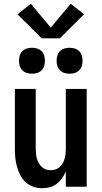

<svg xmlns="http://www.w3.org/2000/svg" viewBox="-20 -993 540 1021"><path d="M204 8Q180 8 157 0Q134 -8 116.5 -24Q99 -40 88 -61.5Q77 -83 70.5 -106Q64 -129 61.5 -152.5Q59 -176 59 -200V-520H170V-200Q170 -187 171.5 -174Q173 -161 176.5 -148.5Q180 -136 186.5 -125Q193 -114 202.5 -105Q212 -96 224.5 -92Q237 -88 250 -88Q263 -88 275.5 -92Q288 -96 297.5 -105Q307 -114 313.5 -125Q320 -136 323.5 -148.5Q327 -161 328.5 -174Q330 -187 330 -200V-520H441V0H330V-82Q322 -62 310 -45Q298 -28 281.5 -15.5Q265 -3 245 2.5Q225 8 204 8ZM350 -601Q336 -601 322.5 -605Q309 -609 299 -619Q289 -629 285 -642.5Q281 -656 281 -670Q281 -684 285 -697.5Q289 -711 299 -721Q309 -731 322.5 -735Q336 -739 350 -739Q364 -739 377.5 -735Q391 -731 401 -721Q411 -711 415 -697.5Q419 -684 419 -670Q419 -656 415 -642.5Q411 -629 401 -619Q391 -609 377.5 -605Q364 -601 350 -601ZM150 -601Q136 -601 122.5 -605Q109 -609 99 -619Q89 -629 85 -642.5Q81 -656 81 -670Q81 -684 85 -697.5Q89 -711 99 -721Q109 -731 122.5 -735Q136 -739 150 -739Q164 -739 177.5 -735Q191 -731 201 -721Q211 -711 215 -697.5Q219 -684 219 -670Q219 -656 215 -642.5Q211 -629 201 -619Q191 -609 177.5 -605Q164 -601 150 -601ZM202 -789 73 -917 144 -973 250 -846 356 -973 427 -917 298 -789Z"/></svg>

Font: Iosevka SS08 Regular
Style: Bold
Weight: 700
Monospace: yes
Designer: Belleve Invis
Foundry: Belleve Invis
Version: Version 16.3.4; ttfautohint (v1.8.4)